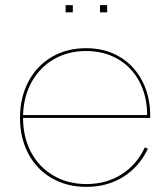

<svg xmlns="http://www.w3.org/2000/svg" viewBox="-20 -721 657 749"><path d="M566 -270V-261H70Q70 -186 101 -127.5Q132 -69 188.5 -36Q245 -3 317 -3Q395 -3 454.5 -41Q514 -79 545 -146L557 -141Q524 -71 461.5 -31.5Q399 8 317 8Q241 8 182 -26Q123 -60 90.5 -121.5Q58 -183 58 -261Q58 -340 90.5 -402Q123 -464 181.5 -498.5Q240 -533 316 -533Q390 -533 446.5 -499.5Q503 -466 534.5 -406Q566 -346 566 -270ZM70 -272H554Q554 -345 524 -402Q494 -459 440 -490.5Q386 -522 316 -522Q246 -522 191 -490.5Q136 -459 104 -402Q72 -345 70 -272ZM264 -701V-673H236V-701ZM398 -701V-673H370V-701Z"/></svg>

Font: Hepta Slab Thin
Style: Regular
Weight: 250
Designer: Michael LaGattuta
Foundry: Michael LaGattuta
Version: Version 1.100; ttfautohint (v1.8) -l 8 -r 50 -G 200 -x 14 -D